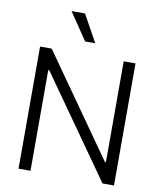

<svg xmlns="http://www.w3.org/2000/svg" viewBox="-99 -1017 919 1095"><g transform="rotate(10 360.5 -469.0)"><path d="M636.7 0H570.3L159.2 -583H153.3V0H84V-707H151.4L562.5 -123H568.4V-707H636.7ZM225.6 -937.5H303.7L390.6 -780.3H332Z"/></g></svg>

Font: Pretendard Light
Style: Regular
Weight: 300
Designer: Base glyphs from Inter by Rasmus Andersson; Hangeul glyphs from Noto Sans CJK(Source Han Sans) by Jang Soo-young and Kan
Foundry: Kil Hyung-jin
Version: Version 1.309